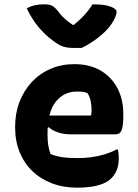

<svg xmlns="http://www.w3.org/2000/svg" viewBox="-20 -853 640 889"><path d="M324 -556Q395 -556 445.5 -526.5Q496 -497 523.5 -445Q551 -393 551 -325V-320Q551 -279 546 -260Q541 -241 533 -236Q525 -231 516 -231H308Q275 -231 248.5 -240Q222 -249 206 -264L184 -254L190 -318H401Q403 -324 403.5 -331.5Q404 -339 404 -344Q404 -364 400 -384.5Q396 -405 385 -422Q374 -426 364.5 -427.5Q355 -429 336 -429Q275 -429 237.5 -381Q200 -333 200 -234V-231Q200 -203 203.5 -180.5Q207 -158 214 -140Q237 -130 266.5 -125.5Q296 -121 339 -121Q371 -121 402 -125Q433 -129 463 -138Q493 -147 520 -161H526Q528 -151 529 -141.5Q530 -132 530 -123Q530 -89 521 -66.5Q512 -44 495 -27Q479 -11 454 -1.5Q429 8 399.5 12Q370 16 338 16Q274 16 221 -4Q168 -24 130 -60.5Q92 -97 71 -148.5Q50 -200 50 -263V-266Q50 -328 70 -380.5Q90 -433 126.5 -472.5Q163 -512 213.5 -534Q264 -556 324 -556ZM358 -631Q349 -631 342 -631Q335 -631 322 -631Q293 -631 273.5 -637Q254 -643 226 -664Q208 -677 191 -693Q174 -709 158.5 -727.5Q143 -746 129.5 -767.5Q116 -789 104 -814Q121 -824 140.5 -828.5Q160 -833 186 -833Q209 -833 222 -826Q235 -819 252 -797Q264 -780 283.5 -763Q303 -746 341 -722L286 -738H352L299 -720Q344 -754 369 -781.5Q394 -809 408 -833H414Q448 -833 471.5 -828Q495 -823 507.5 -815Q520 -807 520 -798Q520 -789 514.5 -775.5Q509 -762 497 -743Q486 -726 469.5 -709.5Q453 -693 433.5 -678Q414 -663 394.5 -651Q375 -639 358 -631Z"/></svg>

Font: Recursive Monospace Casual ExtraBold
Style: Regular
Weight: 800
Version: Version 1.047